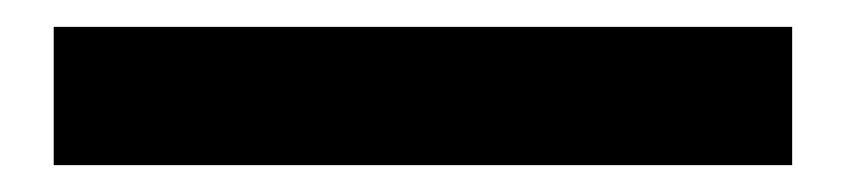

<svg xmlns="http://www.w3.org/2000/svg" viewBox="-20 -20 630 143"><path d="M20 103V0H570V103Z"/></svg>

Font: Rokkitt SemiBold Black
Style: Regular
Weight: 900
Version: Version 3.103